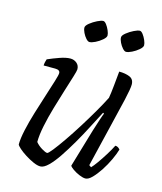

<svg xmlns="http://www.w3.org/2000/svg" viewBox="-106 -779 723 857"><g transform="rotate(15 255.0 -350.0)"><path d="M161 0Q147 0 128 -8.5Q109 -17 90 -29Q71 -41 58 -52.5Q45 -64 43 -70Q43 -97 52 -138Q61 -179 75 -224.5Q89 -270 102.5 -312Q116 -354 125.5 -384.5Q135 -415 135 -424Q135 -439 112 -439H59Q59 -446 61 -455Q63 -464 65 -469Q90 -480 118.5 -490Q147 -500 167 -500Q184 -500 196.5 -489.5Q209 -479 209 -461Q209 -454 200 -425Q191 -396 178 -354.5Q165 -313 151.5 -267Q138 -221 129 -177.5Q120 -134 120 -102Q131 -88 149 -77Q167 -66 175 -66Q180 -66 197.5 -88Q215 -110 239.5 -145.5Q264 -181 290 -222.5Q316 -264 339.5 -304.5Q363 -345 378 -375Q382 -398 385.5 -433.5Q389 -469 392 -500Q421 -500 441 -491.5Q461 -483 461 -458Q461 -440 448.5 -385Q436 -330 415.5 -247Q395 -164 371 -62L381 -55Q390 -64 405 -85Q420 -106 435.5 -131Q451 -156 461 -176Q469 -176 474.5 -172Q480 -168 483 -164Q477 -143 464 -115Q451 -87 434 -61Q417 -35 400 -17.5Q383 0 369 0Q358 0 341 -7Q324 -14 310.5 -23.5Q297 -33 294 -39L346 -215Q356 -247 364 -271Q372 -295 375 -301L370 -304Q352 -270 331 -229Q310 -188 286.5 -147.5Q263 -107 240.5 -73.5Q218 -40 197.5 -20Q177 0 161 0ZM398 -593Q391 -593 382 -603Q373 -613 366.5 -626.5Q360 -640 360 -650Q360 -659 375 -671Q390 -683 407.5 -691.5Q425 -700 434 -700Q441 -700 449 -689.5Q457 -679 463 -665Q469 -651 469 -642Q469 -633 455 -621Q441 -609 424.5 -601Q408 -593 398 -593ZM229 -593Q222 -593 213 -603Q204 -613 197.5 -626.5Q191 -640 191 -650Q191 -659 206 -671Q221 -683 238.5 -691.5Q256 -700 265 -700Q272 -700 280 -689.5Q288 -679 294 -665Q300 -651 300 -642Q300 -633 286 -621Q272 -609 255.5 -601Q239 -593 229 -593Z"/></g></svg>

Font: Texturina 72pt 72pt Light
Style: Italic
Weight: 300
Italic angle: -11°
Designer: Guillermo Torres Carreño
Foundry: Omnibus-Type
Version: Version 1.002; ttfautohint (v1.8.3)